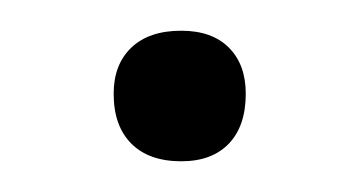

<svg xmlns="http://www.w3.org/2000/svg" viewBox="-20 -262 235 125"><path d="M54 -201Q54 -220 65.5 -231Q77 -242 98 -242Q118 -242 129 -231Q140 -220 140 -201Q140 -180 129 -168.5Q118 -157 98 -157Q77 -157 65.5 -168.5Q54 -180 54 -201Z"/></svg>

Font: Cormorant Garamond
Style: Regular
Weight: 400
Designer: Christian Thalmann (Catharsis Fonts)
Version: Version 3.000